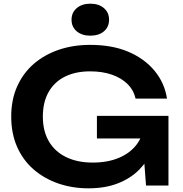

<svg xmlns="http://www.w3.org/2000/svg" viewBox="-20 -1009 995 1044"><path d="M836 -325Q835 -257 809.5 -195.5Q784 -134 737 -86.5Q690 -39 621 -12Q552 15 461 15Q373 15 296.5 -11.5Q220 -38 162.5 -88Q105 -138 73 -210.5Q41 -283 41 -375Q41 -467 73.5 -539.5Q106 -612 164 -662Q222 -712 300 -738.5Q378 -765 470 -765Q590 -765 678 -727.5Q766 -690 820.5 -624Q875 -558 888 -473H717Q707 -519 673.5 -552Q640 -585 588.5 -603Q537 -621 470 -621Q391 -621 333.5 -592.5Q276 -564 244.5 -509Q213 -454 213 -375Q213 -296 246 -240Q279 -184 340 -154.5Q401 -125 484 -125Q565 -125 626 -150.5Q687 -176 722.5 -222.5Q758 -269 763 -333ZM507 -256V-379H896V0H774L751 -304L786 -256ZM471 -815Q426 -815 397.5 -838.5Q369 -862 369 -902Q369 -941 397.5 -965Q426 -989 471 -989Q517 -989 545 -965Q573 -941 573 -902Q573 -862 545 -838.5Q517 -815 471 -815Z"/></svg>

Font: Unbounded Medium
Style: Regular
Weight: 500
Designer: Luke Prowse, Jean-Baptiste Morizot, Fátima Lázaro, Florian Runge
Foundry: NaN
Version: Version 1.700